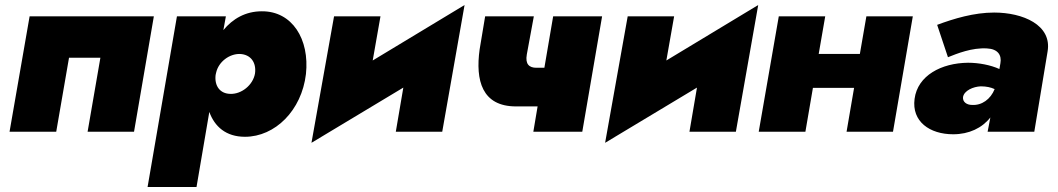

<svg xmlns="http://www.w3.org/2000/svg" viewBox="-20 -525 4214 765"><path d="M593 -460H98L18 0H204L255 -295H380L329 0H514Z M763 220 814 -79C835 -21 880 20 956 20C1076 20 1182 -85 1199 -230C1214 -369 1144 -481 1023 -480C958 -480 907 -450 870 -405L880 -460H685L568 220ZM996 -232C988 -186 942 -149 897 -151C857 -152 834 -182 839 -226L841 -235C851 -280 895 -311 936 -310C980 -308 1002 -275 996 -232Z M1496 -460H1311L1221 44L1587 -176L1557 0H1742L1831 -505L1465 -284Z M2107 -460H1913L1891 -328C1874 -205 1900 -101 2036 -101H2122L2105 0H2300L2379 -460H2184L2149 -255H2117C2089 -255 2072 -269 2079 -308Z M2666 -460H2481L2391 44L2757 -176L2727 0H2912L3001 -505L2635 -284Z M3083 -460 3003 0H3189L3219 -175H3383L3353 0H3538L3617 -460H3432L3406 -310H3242L3268 -460Z M3757 -297C3792 -311 3853 -336 3913 -332C3955 -330 3972 -306 3966 -273L3962 -250C3927 -266 3880 -275 3837 -275C3731 -274 3636 -224 3624 -131C3612 -41 3684 10 3778 10C3841 10 3893 -15 3926 -57L3915 0H4101L4154 -320C4172 -426 4055 -475 3941 -475C3861 -475 3781 -451 3714 -426ZM3817 -138C3821 -164 3858 -180 3888 -181C3910 -181 3928 -177 3943 -170C3927 -130 3892 -104 3852 -107C3833 -107 3815 -118 3817 -138Z"/></svg>

Font: Jost* Black
Style: Italic
Weight: 900
Italic angle: -10°
Version: Version 3.7